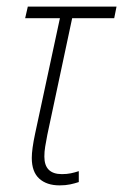

<svg xmlns="http://www.w3.org/2000/svg" viewBox="-20 -549 372 580"><path d="M160 11Q121 11 98.5 -9.5Q76 -30 76 -72Q76 -98 86 -145L161 -494H56L64 -529H332L325 -494H198L123 -142Q119 -121 116.5 -106Q114 -91 114 -76Q114 -23 167 -23Q182 -23 194 -25.5Q206 -28 218 -32V1Q206 5 192 8Q178 11 160 11Z"/></svg>

Font: Noto Sans Condensed ExtraLight
Style: Italic
Weight: 200
Width: 3
Italic angle: -12°
Designer: Monotype Design Team
Foundry: Monotype Imaging Inc.
Version: Version 2.013; ttfautohint (v1.8.4.7-5d5b)